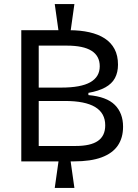

<svg xmlns="http://www.w3.org/2000/svg" viewBox="-20 -802 683 947"><path d="M269 -647 250 -782H347L328 -647ZM250 125 269 -9H328L347 125ZM85 -6V-653H322Q376 -653 420.5 -643Q465 -633 496.5 -612.5Q528 -592 545 -560Q562 -528 562 -483Q562 -445 547 -417Q532 -389 499.5 -371Q467 -353 416 -344V-333Q506 -325 546.5 -284.5Q587 -244 587 -177Q587 -122 561 -84Q535 -46 481.5 -26Q428 -6 344 -6ZM171 -82H353Q427 -82 463 -107Q499 -132 499 -184Q499 -244 449.5 -274Q400 -304 300 -304H171ZM171 -370H283Q379 -370 425.5 -396.5Q472 -423 472 -475Q472 -526 431.5 -551.5Q391 -577 309 -577H171Z"/></svg>

Font: Bricolage Grotesque 17pt
Style: Regular
Weight: 400
Version: Version 1.001;gftools[0.9.33.dev8+g029e19f]